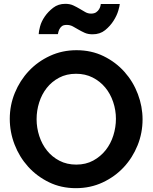

<svg xmlns="http://www.w3.org/2000/svg" viewBox="-20 -976 796 1002"><path d="M376 6Q299 6 235.5 -25Q172 -56 126.5 -106.5Q81 -157 56 -222Q31 -287 31 -356Q31 -427 57.5 -491.5Q84 -556 130.5 -605.5Q177 -655 241 -684.5Q305 -714 379 -714Q457 -714 520.5 -683Q584 -652 629.5 -601Q675 -550 699.5 -485Q724 -420 724 -353Q724 -282 698 -217.5Q672 -153 626 -103.5Q580 -54 516 -24Q452 6 376 6ZM171 -354Q171 -309 185 -266Q199 -223 225.5 -190Q252 -157 290.5 -137Q329 -117 378 -117Q428 -117 466.5 -138Q505 -159 531.5 -192.5Q558 -226 571.5 -269Q585 -312 585 -356Q585 -401 570.5 -444Q556 -487 529 -519.5Q502 -552 463.5 -571.5Q425 -591 377 -591Q327 -591 288.5 -570.5Q250 -550 224 -517Q198 -484 184.5 -441.5Q171 -399 171 -354ZM463 -797Q439 -797 421.5 -805Q404 -813 389.5 -821.5Q375 -830 360.5 -838Q346 -846 328 -846Q311 -846 302.5 -839Q294 -832 289.5 -822.5Q285 -813 284 -806L282 -798H182Q182 -811 189 -837.5Q196 -864 213.5 -889.5Q231 -915 257.5 -935.5Q284 -956 321 -956Q345 -956 363 -947.5Q381 -939 396 -930Q411 -921 425 -913Q439 -905 455 -905Q472 -905 482 -912Q492 -919 497.5 -928.5Q503 -938 504.5 -946Q506 -954 506 -955H605Q605 -947 597.5 -921Q590 -895 572.5 -867.5Q555 -840 528.5 -818.5Q502 -797 463 -797Z"/></svg>

Font: Rising Sun
Style: Bold
Weight: 700
Designer: Matt McInerney, Pablo Impallari, Rodrigo Fuenzalida (Raleway font), Stephen Hutchings (Greek), Cristiano Sobral (main ch
Foundry: The Rising Sun Project Authors
Version: Version 4.327; ttfautohint (v1.8.4.7-5d5b-dirty)